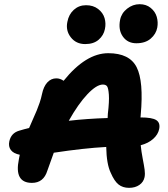

<svg xmlns="http://www.w3.org/2000/svg" viewBox="-20 -945 807 924"><path d="M636.2 -736.8Q594.2 -736.8 571.3 -769Q548.3 -801.3 558.1 -850.1Q564.5 -881.8 591.8 -903.3Q619.1 -924.8 651.9 -924.8Q683.6 -924.8 705.3 -907Q727.1 -889.2 734.4 -863.8Q741.7 -838.4 736.8 -812Q731 -781.2 705.1 -759Q679.2 -736.8 636.2 -736.8ZM390.1 -732.9Q346.2 -732.9 320.8 -765.4Q295.4 -797.9 304.2 -839.8Q311 -876 335.4 -897.9Q359.9 -919.9 394 -919.9Q428.7 -919.9 452.1 -901.9Q475.6 -883.8 483.2 -857.9Q490.7 -832 484.9 -805.2Q479 -774.9 454.8 -753.9Q430.7 -732.9 390.1 -732.9ZM601.1 -41Q570.8 -41 550.5 -57.1Q530.3 -73.2 513.2 -112.8Q492.7 -154.8 491.2 -237.8Q382.8 -231.9 238.8 -210Q212.4 -137.7 208 -124Q189.9 -64.9 133.8 -64.9Q47.4 -64.9 70.8 -178.2Q71.3 -182.6 73 -189.9Q74.7 -197.3 75.2 -200.2Q44.9 -206.1 32.2 -223.1Q19.5 -240.2 24.9 -265.1Q33.7 -304.7 71.8 -315.9Q95.7 -323.2 120.1 -329.1Q126 -343.3 138.2 -370.6Q150.4 -397.9 156.7 -413.1Q163.1 -428.2 170.7 -450.4Q178.2 -472.7 182.1 -492.2Q189.5 -528.3 207.5 -548.1Q225.6 -567.9 251 -567.9Q269.5 -567.9 286.1 -556.2Q393.1 -689 501 -689Q603.5 -689 637.7 -621.3Q671.9 -553.7 657.2 -392.1Q657.2 -385.7 655.8 -379.9Q712.4 -379.9 732.2 -366.9Q752 -354 746.1 -324.2Q740.7 -297.4 717 -276.4Q693.4 -255.4 657.2 -246.1Q660.2 -215.8 666.7 -182.1Q673.3 -148.4 676 -128.4Q678.7 -108.4 675.8 -92.8Q670.9 -68.8 650.6 -54.9Q630.4 -41 601.1 -41ZM475.1 -538.1Q444.8 -538.1 400.6 -491.5Q356.4 -444.8 311 -363.8Q399.9 -374 498 -377Q498 -380.4 498.5 -387.2Q499 -394 499 -397Q506.3 -458 503.9 -489.5Q501.5 -521 495.4 -529.5Q489.3 -538.1 475.1 -538.1Z"/></svg>

Font: Shantell Sans Irregular Bouncy
Style: Bold Italic
Weight: 700
Italic angle: -11.31°
Designer: Stephen Nixon, Anya Danilova, Shantell Martin
Foundry: Arrow Type
Version: Version 1.006;[9816181b4]